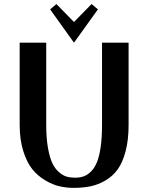

<svg xmlns="http://www.w3.org/2000/svg" viewBox="-20 -909 725 939"><path d="M76.2 0ZM225.1 -700.2ZM341.8 -700.2 225.1 -863.3 255.9 -889.2 341.8 -801.3 427.7 -889.2 459 -863.3ZM479 -700.2H608.9V-297.9Q608.9 -225.1 594.5 -170.2Q580.1 -115.2 556.2 -81.5Q532.2 -47.9 496.6 -26.9Q460.9 -5.9 423.3 2Q385.7 9.8 339.8 9.8Q305.2 9.8 271.5 2.2Q237.8 -5.4 201.4 -26.9Q165 -48.3 138.2 -81.3Q111.3 -114.3 93.8 -170.2Q76.2 -226.1 76.2 -297.9V-700.2H206.1V-297.9Q206.1 -234.4 214.4 -186.8Q222.7 -139.2 235.6 -111.8Q248.5 -84.5 267.8 -67.6Q287.1 -50.8 305.4 -45.4Q323.7 -40 346.2 -40Q370.6 -40 389.4 -46.6Q408.2 -53.2 425.5 -70.6Q442.9 -87.9 454.3 -116.2Q465.8 -144.5 472.4 -190.4Q479 -236.3 479 -297.9Z"/></svg>

Font: Pfennig
Style: Bold
Weight: 700
Version: Version 20120410 ; ttfautohint (v0.8)